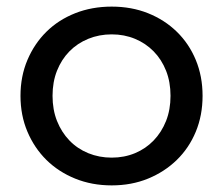

<svg xmlns="http://www.w3.org/2000/svg" viewBox="-20 -555 675 581"><path d="M42 -265Q42 -324 63 -373.5Q84 -423 120.5 -459Q157 -495 207.5 -515Q258 -535 318 -535Q378 -535 428 -515Q478 -495 515 -459Q552 -423 572.5 -373.5Q593 -324 593 -265Q593 -206 572.5 -156.5Q552 -107 515 -71Q478 -35 428 -14.5Q378 6 318 6Q258 6 207.5 -14.5Q157 -35 120.5 -71Q84 -107 63 -156.5Q42 -206 42 -265ZM496 -265Q496 -307 482.5 -341Q469 -375 445 -399.5Q421 -424 388.5 -437.5Q356 -451 318 -451Q280 -451 247 -437.5Q214 -424 190 -399.5Q166 -375 152.5 -341Q139 -307 139 -265Q139 -223 152.5 -189Q166 -155 190 -130Q214 -105 247 -91.5Q280 -78 318 -78Q356 -78 388.5 -91.5Q421 -105 445 -130Q469 -155 482.5 -189Q496 -223 496 -265Z"/></svg>

Font: CMG Sans Medium
Style: Regular
Weight: 500
Designer: Julieta Ulanovsky
Foundry: Julieta Ulanovsky
Version: Version 7.200